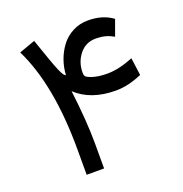

<svg xmlns="http://www.w3.org/2000/svg" viewBox="-119 -754 821 860"><g transform="rotate(-20 291.5 -324.0)"><path d="M133.8 -644 168.9 -543.5Q182.6 -504.4 191.9 -483.9Q201.2 -463.4 205.3 -458.5Q209.5 -453.6 215.3 -450.7Q216.8 -486.3 229 -520.8Q241.2 -555.2 262.7 -584Q284.2 -612.8 317.6 -630.4Q351.1 -647.9 391.1 -647.9Q461.4 -647.9 508.3 -612.8L481 -537.6Q479.5 -538.1 474.4 -540.8Q469.2 -543.5 467 -544.7Q464.8 -545.9 459.2 -548.3Q453.6 -550.8 449.7 -551.8Q445.8 -552.7 439.2 -554.7Q432.6 -556.6 426.8 -557.4Q420.9 -558.1 412.8 -558.8Q404.8 -559.6 396.5 -559.6Q348.1 -559.6 318.6 -522.7Q289.1 -485.8 289.1 -436.5Q289.1 -421.9 294.9 -416.5Q300.8 -411.1 317.9 -404.8Q348.6 -394 392.6 -394Q447.3 -394 516.6 -421.9L527.8 -338.4Q462.4 -309.6 402.8 -309.6Q284.2 -309.6 214.4 -375Q232.9 -224.1 232.9 -119.6V0H149.9V-121.1Q149.9 -428.7 57.6 -616.7Z"/></g></svg>

Font: Vazir FD
Style: FD
Weight: 400
Foundry: Based on Dejavu fonts, by Saber Rastikerdar
Version: Version 26.0.0